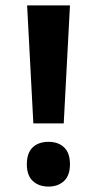

<svg xmlns="http://www.w3.org/2000/svg" viewBox="-20 -769 359 708"><path d="M215 -314H103L80 -749H238ZM79 -163Q79 -205 100.5 -225.5Q122 -246 159 -246Q195 -246 216.5 -225.5Q238 -205 238 -163Q238 -122 216 -101.5Q194 -81 159 -81Q123 -81 101 -101.5Q79 -122 79 -163Z"/></svg>

Font: Noto Sans Telugu UI Condensed
Style: Bold
Weight: 700
Width: 3
Designer: Jelle Bosma - Monotype Design Team
Foundry: Monotype Imaging Inc.
Version: Version 2.006